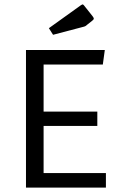

<svg xmlns="http://www.w3.org/2000/svg" viewBox="-20 -852 554 872"><path d="M178 -280V-66H461V0H98V-625H456L447 -559H178V-345H422V-280ZM221 -694 202 -724 347 -828Q353 -832 354 -832Q358 -832 361 -828L400 -779Q406 -771 406 -768Q406 -763 399 -758L375 -739Q371 -735 367 -733Q363 -731 354 -729Z"/></svg>

Font: Changa Light
Style: Regular
Weight: 300
Designer: Eduardo Rodriguez Tunni
Foundry: Eduardo Rodriguez Tunni
Version: Version 3.002; ttfautohint (v1.8.2)